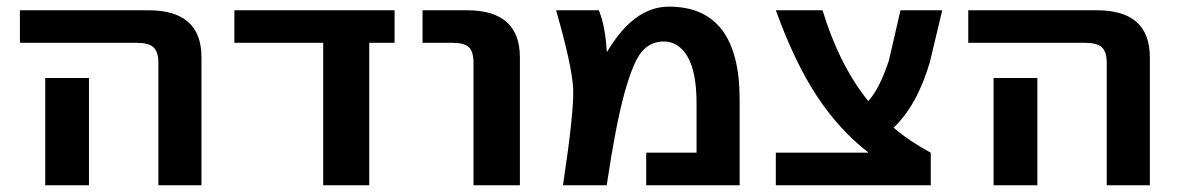

<svg xmlns="http://www.w3.org/2000/svg" viewBox="-20 -550 3497 570"><path d="M244.1 -318.4V-129.9V0H114.3V-129.9V-318.4ZM39.1 -422.9V-519.5H420.9Q578.1 -519.5 578.1 -379.9V0H450.2V-363.3Q450.2 -396.5 435.5 -409.7Q420.9 -422.9 385.7 -422.9Z M1076.2 0H939.5V-422.9H675.8V-519.5H1151.4V-422.9H1076.2Z M1234.4 -422.9V-519.5H1366.2Q1523.4 -519.5 1523.4 -379.9V0H1385.7V-363.3Q1385.7 -397.5 1371.6 -410.2Q1357.4 -422.9 1322.3 -422.9Z M1781.2 -397.5H1783.2Q1862.3 -530.3 1965.8 -530.3Q2175.8 -530.3 2175.8 -254.9V0H1898.4V-96.7H2047.9V-242.2Q2047.9 -335.9 2021.5 -381.3Q1995.1 -426.8 1950.2 -426.8Q1911.1 -426.8 1885.3 -396.5Q1859.4 -366.2 1833.5 -272Q1807.6 -177.7 1781.2 0H1651.4Q1684.6 -220.7 1681.6 -286.6Q1678.7 -352.5 1630.9 -519.5H1757.8Q1777.3 -471.7 1781.2 -397.5Z M2556.6 -98.6Q2472.7 -163.1 2406.2 -263.2Q2339.8 -363.3 2283.2 -519.5H2421.9Q2471.7 -356.4 2557.6 -250Q2590.8 -285.2 2619.1 -371.1L2653.3 -519.5H2777.3L2740.2 -364.3Q2702.1 -236.3 2632.8 -170.9Q2682.6 -128.9 2743.2 -96.7V0H2283.2V-96.7H2556.6Z M3059.6 -318.4V-129.9V0H2929.7V-129.9V-318.4ZM2854.5 -422.9V-519.5H3236.3Q3393.6 -519.5 3393.6 -379.9V0H3265.6V-363.3Q3265.6 -396.5 3251 -409.7Q3236.3 -422.9 3201.2 -422.9Z"/></svg>

Font: Mgen+ 1c bold
Style: Bold
Weight: 700
Designer: [Source Han Sans]
Ryoko NISHIZUKA  (kana & ideographs); Paul D. Hunt (Latin, Greek & Cyrillic); Wenlong ZHANG  (bopomofo
Version: Version 1.059.20150602